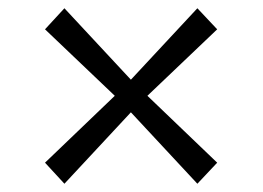

<svg xmlns="http://www.w3.org/2000/svg" viewBox="-20 -619 636 465"><path d="M258 -387 89 -548 136 -599 297 -426 458 -599 506 -548 337 -387 506 -225 458 -174 297 -347 136 -174 89 -225Z"/></svg>

Font: Martel Light
Style: Regular
Weight: 300
Designer: Dan Reynolds
Foundry: Dan Reynolds
Version: Version 1.001; ttfautohint (v1.1) -l 5 -r 5 -G 72 -x 0 -D la